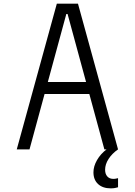

<svg xmlns="http://www.w3.org/2000/svg" viewBox="-20 -820 740 1054"><path d="M72 0 292 -800H408L628 0H553L351 -743H344L142 0ZM194 -304V-370H509V-304ZM588 214Q544 214 518.5 190.5Q493 167 493 126Q493 93 512.5 59Q532 25 565 0L595 -2L628 0Q595 23 576 52.5Q557 82 557 112Q557 135 569 148.5Q581 162 602 162Q611 162 617 160.5Q623 159 628 158V208Q621 210 611.5 212Q602 214 588 214Z"/></svg>

Font: Martian Mono SemiExpanded ExtraLight
Style: Regular
Weight: 250
Monospace: yes
Version: Version 0.930